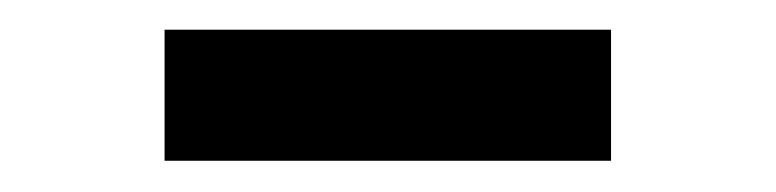

<svg xmlns="http://www.w3.org/2000/svg" viewBox="-20 -756 509 126"><path d="M88 -736.5H381V-650.5H88Z"/></svg>

Font: Merriweather Text
Style: Bold
Weight: 700
Designer: Eben Sorkin
Foundry: Eben Sorkin
Version: Version 2.100